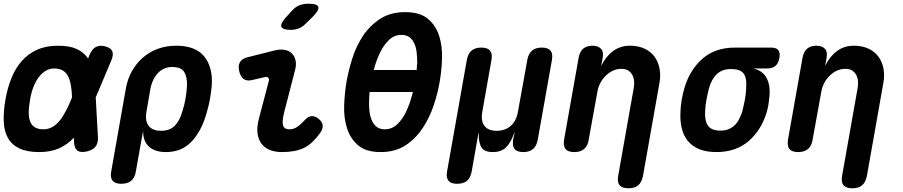

<svg xmlns="http://www.w3.org/2000/svg" viewBox="-22 -805 4842 1029"><path d="M503 -68Q504 -36 489 -18Q474 0 442 7Q410 14 393.5 2.5Q377 -9 375 -41L374 -67L373 -66Q339 -30 294.5 -10Q250 10 188 10Q122 10 81 -10Q40 -30 20 -66.5Q0 -103 -2 -154.5Q-4 -206 7 -270Q18 -334 39.5 -387Q61 -440 95 -478.5Q129 -517 177 -538.5Q225 -560 289 -560Q351 -560 389 -542.5Q427 -525 449 -493Q449 -492 450 -491L457 -509Q470 -541 490.5 -552.5Q511 -564 540 -557Q570 -550 579 -532Q588 -514 575 -482L491 -283ZM364 -283Q363 -319 358 -347Q353 -378 342 -398Q331 -418 313 -428Q295 -438 267 -438Q244 -438 223.5 -426Q203 -414 186.5 -392.5Q170 -371 157.5 -339.5Q145 -308 139 -270Q132 -232 132 -202.5Q132 -173 140 -153Q148 -133 165.5 -122.5Q183 -112 210 -112Q237 -112 259 -124.5Q281 -137 299.5 -160.5Q318 -184 334 -216Q350 -247 364 -283Z M628 180Q595 180 581.5 163.5Q568 147 574 114L652 -328Q661 -381 685 -423.5Q709 -466 744 -496.5Q779 -527 824.5 -543.5Q870 -560 922 -560Q1026 -560 1072.5 -502.5Q1119 -445 1113 -348Q1110 -312 1103.5 -275.5Q1097 -239 1086 -202Q1059 -104 1005.5 -47Q952 10 868 10Q807 10 775.5 -20Q744 -50 745 -105L706 114Q701 147 681.5 163.5Q662 180 628 180ZM841 -104Q887 -104 914 -130.5Q941 -157 955 -207Q966 -241 972 -275Q978 -309 980 -343Q982 -393 965 -419.5Q948 -446 901 -446Q878 -446 858.5 -437.5Q839 -429 824 -413Q809 -397 798.5 -374.5Q788 -352 783 -323L763 -207Q754 -158 774.5 -131Q795 -104 841 -104Z M1329 -376Q1301 -369 1283.5 -382Q1266 -395 1260 -424Q1253 -452 1264 -471.5Q1275 -491 1304 -498L1451 -535Q1481 -542 1504.5 -537.5Q1528 -533 1542.5 -518.5Q1557 -504 1562 -481.5Q1567 -459 1560 -432L1501 -203Q1494 -175 1493 -157Q1492 -139 1496.5 -129Q1501 -119 1509.5 -115.5Q1518 -112 1529 -112Q1552 -112 1571 -125Q1590 -138 1611 -161Q1630 -182 1649 -182.5Q1668 -183 1687 -167Q1707 -150 1707.5 -130.5Q1708 -111 1692 -90Q1672 -63 1651.5 -43.5Q1631 -24 1607.5 -12.5Q1584 -1 1554.5 4.5Q1525 10 1489 10Q1452 10 1423.5 -1.5Q1395 -13 1378.5 -36Q1362 -59 1358 -91.5Q1354 -124 1365 -167L1418 -368Q1422 -381 1416 -388Q1410 -395 1398 -392ZM1617 -679Q1600 -661 1580 -653Q1560 -645 1537 -645Q1492 -645 1486 -662.5Q1480 -680 1514 -716L1544 -749Q1565 -771 1585.5 -778Q1606 -785 1633 -785Q1679 -785 1684 -767.5Q1689 -750 1654 -715Z M2018 10Q1939 10 1897 -26.5Q1855 -63 1837.5 -118.5Q1820 -174 1822.5 -240Q1825 -306 1835 -366Q1845 -424 1865.5 -490Q1886 -556 1922.5 -611.5Q1959 -667 2014.5 -703.5Q2070 -740 2150 -740Q2229 -740 2271.5 -704Q2314 -668 2331.5 -613Q2349 -558 2347 -493Q2345 -428 2335 -370Q2325 -309 2303 -242.5Q2281 -176 2244 -119.5Q2207 -63 2152 -26.5Q2097 10 2018 10ZM2040 -112Q2079 -112 2107.5 -139.5Q2136 -167 2154.5 -206.5Q2173 -246 2185 -290L2191 -312H1959Q1956 -287 1956 -261Q1955 -233 1958.5 -206Q1962 -179 1971.5 -158Q1981 -137 1997.5 -124.5Q2014 -112 2040 -112ZM2211 -430Q2213 -449 2214 -469Q2214 -498 2211 -524.5Q2208 -551 2198.5 -572Q2189 -593 2172.5 -605.5Q2156 -618 2129 -618Q2091 -618 2062.5 -590.5Q2034 -563 2015 -523.5Q1996 -484 1984 -441Q1983 -435 1981 -430Z M2428 180Q2395 180 2381.5 163.5Q2368 147 2374 114L2480 -484Q2486 -517 2505 -533.5Q2524 -550 2557.5 -550Q2591 -550 2604.5 -533.5Q2618 -517 2612 -484L2563 -207Q2554 -158 2574 -131Q2594 -104 2640 -104Q2686 -104 2716 -131Q2746 -158 2754 -207L2804 -484Q2810 -517 2829 -533.5Q2848 -550 2881.5 -550Q2915 -550 2928.5 -533.5Q2942 -517 2936 -484L2860 -56Q2854 -23 2835 -6.5Q2816 10 2782.5 10Q2749 10 2736 -6.5Q2723 -23 2728 -56L2734 -85Q2736 -95 2735 -95Q2735 -95 2735 -95Q2734 -95 2731 -85Q2715 -40 2689.5 -15Q2664 10 2619 10Q2574 10 2558.5 -15Q2543 -40 2544 -85Q2544 -95 2543.5 -95Q2543 -95 2541 -85L2506 114Q2500 147 2481 163.5Q2462 180 2428 180Z M3180 -315 3133 -56Q3128 -23 3108.5 -6.5Q3089 10 3056 10Q3022 10 3009 -6.5Q2996 -23 3001 -56L3079 -495Q3085 -528 3103.5 -544Q3122 -560 3153 -560Q3183 -560 3198.5 -544Q3214 -528 3208 -495L3200 -452Q3225 -503 3264 -531.5Q3303 -560 3353 -560Q3399 -560 3432 -544.5Q3465 -529 3485 -502.5Q3505 -476 3512.5 -439Q3520 -402 3512 -359L3424 138Q3417 172 3398.5 188Q3380 204 3346 204Q3313 204 3299 188Q3285 172 3291 138L3374 -331Q3378 -350 3376.5 -369Q3375 -388 3367 -403Q3359 -418 3345 -427Q3331 -436 3308 -436Q3284 -436 3262.5 -426Q3241 -416 3223.5 -398.5Q3206 -381 3195 -359.5Q3184 -338 3180 -315Z M4089 -438H4014Q4065 -427 4086 -388Q4107 -349 4102 -291Q4100 -270 4097 -249Q4094 -228 4088 -207Q4060 -110 3991.5 -50Q3923 10 3817 10Q3764 10 3726 -5.5Q3688 -21 3664.5 -49.5Q3641 -78 3631.5 -118.5Q3622 -159 3625 -207Q3626 -239 3631.5 -270Q3637 -301 3646 -333Q3675 -431 3743 -490.5Q3811 -550 3917 -550H4110Q4138 -550 4149 -536.5Q4160 -523 4155 -494Q4150 -466 4134 -452Q4118 -438 4089 -438ZM3838 -105Q3863 -105 3881 -112Q3899 -119 3913.5 -132Q3928 -145 3938 -164Q3948 -183 3956 -207Q3964 -239 3970 -270Q3976 -301 3977 -333Q3981 -389 3962.5 -412Q3944 -435 3896 -435Q3849 -435 3820.5 -408.5Q3792 -382 3778 -333Q3770 -301 3764 -270Q3758 -239 3757 -207Q3754 -158 3772.5 -131.5Q3791 -105 3838 -105Z M4380 -315 4333 -56Q4328 -23 4308.5 -6.5Q4289 10 4256 10Q4222 10 4209 -6.5Q4196 -23 4201 -56L4279 -495Q4285 -528 4303.5 -544Q4322 -560 4353 -560Q4383 -560 4398.5 -544Q4414 -528 4408 -495L4400 -452Q4425 -503 4464 -531.5Q4503 -560 4553 -560Q4599 -560 4632 -544.5Q4665 -529 4685 -502.5Q4705 -476 4712.5 -439Q4720 -402 4712 -359L4624 138Q4617 172 4598.5 188Q4580 204 4546 204Q4513 204 4499 188Q4485 172 4491 138L4574 -331Q4578 -350 4576.5 -369Q4575 -388 4567 -403Q4559 -418 4545 -427Q4531 -436 4508 -436Q4484 -436 4462.5 -426Q4441 -416 4423.5 -398.5Q4406 -381 4395 -359.5Q4384 -338 4380 -315Z"/></svg>

Font: Maple Mono
Style: Bold Italic
Weight: 700
Italic angle: -10°
Monospace: yes
Designer: subframe7536
Version: Version 7.000